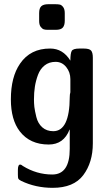

<svg xmlns="http://www.w3.org/2000/svg" viewBox="-20 -715 523 922"><path d="M32.2 -237.8Q32.2 -345.7 76.2 -409.2Q126 -482.4 221.2 -481.9Q282.2 -481.9 317.9 -423.8Q317.9 -459 324.5 -470.5Q331.1 -481.9 361.8 -481.9H381.8Q408.7 -481.9 417.2 -472.4Q425.8 -462.9 425.8 -438V-26.9Q425.8 64.9 379.9 126Q334 187 232.9 187Q150.9 187 82 153.8Q70.8 147.9 68.4 144Q65.9 140.1 65.9 124V101.1Q65.9 75.2 77.1 75.2Q82 75.2 89.8 82Q155.8 123 231 123Q314.9 123 314.9 0V-92.8H314Q286.1 -21 213.9 -21Q124 -21 75.2 -84Q32.2 -139.6 32.2 -237.8ZM143.1 -237.8Q143.1 -218.8 145 -201.4Q147 -184.1 154.5 -153.1Q162.1 -122.1 183.1 -103.5Q204.1 -85 235.8 -85Q314 -85 314.9 -248Q314.9 -262.2 317.9 -272V-335Q317.9 -368.2 297.9 -393.1Q277.8 -418 246.8 -418Q215.8 -418 194.3 -400.9Q172.9 -383.8 162.4 -355.5Q151.9 -327.1 147.5 -298.6Q143.1 -270 143.1 -237.8ZM168 -613.8V-651.9Q168 -675.8 178.5 -685.3Q189 -694.8 211.9 -694.8H245.1Q259.3 -694.8 267.6 -692.9Q275.9 -690.9 283.4 -680.9Q291 -670.9 291 -651.9V-615.2Q291 -593.3 281.5 -582.5Q272 -571.8 248 -571.8H208Q198.2 -571.8 190.7 -574Q183.1 -576.2 175.5 -585.9Q168 -595.7 168 -613.8Z"/></svg>

Font: CMU Sans Serif Demi Condensed
Style: DemiCondensed
Weight: 600
Width: 3
Version: Version 0.7.0